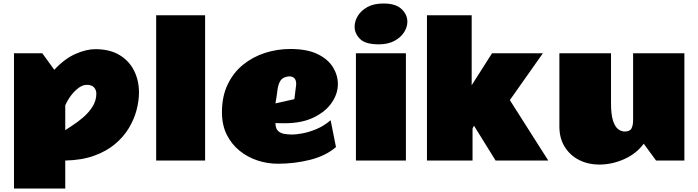

<svg xmlns="http://www.w3.org/2000/svg" viewBox="-20 -908 3949 1086"><path d="M519 -629.9Q601.1 -629.9 656 -596.7Q710.9 -563.5 738.5 -508.1Q766.1 -452.6 766.1 -384.8Q766.1 -337.9 752.4 -285.6Q738.8 -233.4 708.7 -183.3Q678.7 -133.3 629.9 -92.5Q581.1 -51.8 511.7 -26.9Q442.4 -2 349.1 0V158.2H59.1V-606.9H219.2L287.1 -513.2Q345.7 -576.2 407 -603Q468.3 -629.9 519 -629.9ZM470.2 -428.2Q448.7 -428.2 425.3 -411.4Q401.9 -394.5 381.8 -367.9Q361.8 -341.3 349.1 -312V-171.9Q361.8 -180.7 390.1 -198.7Q418.5 -216.8 449.7 -243.4Q481 -270 502.9 -304.2Q524.9 -338.4 524.9 -378.9Q524.9 -398.9 512 -413.6Q499 -428.2 470.2 -428.2Z M1140.1 0H863.3V-821.8H1140.1Z M1551.3 18.1Q1492.2 18.1 1436 -0.5Q1379.9 -19 1334.5 -55.9Q1289.1 -92.8 1262.2 -147Q1235.4 -201.2 1235.4 -272.9Q1235.4 -362.3 1267.3 -429.4Q1299.3 -496.6 1354 -541.3Q1408.7 -585.9 1478 -608.4Q1547.4 -630.9 1622.1 -630.9Q1716.8 -630.9 1776.1 -602.1Q1835.4 -573.2 1863.3 -527.8Q1891.1 -482.4 1891.1 -432.1Q1891.1 -377.9 1856.4 -327.1Q1821.8 -276.4 1754.6 -243.7Q1687.5 -210.9 1589.4 -210.9Q1580.1 -210.9 1564.7 -211.2Q1549.3 -211.4 1538.1 -211.9Q1538.1 -181.2 1552.7 -167.5Q1567.4 -153.8 1589.6 -150.4Q1611.8 -147 1634.3 -147Q1654.3 -147 1690.7 -153.6Q1727.1 -160.2 1769.5 -177.7Q1812 -195.3 1850.1 -228L1880.4 -76.2Q1822.8 -26.4 1734.6 -4.2Q1646.5 18.1 1551.3 18.1ZM1538.1 -323.2 1645 -347.2 1654.3 -421.9Q1654.3 -424.8 1654.8 -427.5Q1655.3 -430.2 1655.3 -433.1Q1655.3 -476.1 1615.2 -476.1Q1580.6 -473.1 1566.9 -452.4Q1553.2 -431.6 1549.3 -398.2Q1545.4 -364.7 1538.1 -323.2Z M2148.9 -888.2Q2218.3 -888.2 2251.2 -856.9Q2284.2 -825.7 2284.2 -785.2Q2284.2 -754.9 2265.4 -725.3Q2246.6 -695.8 2210.4 -676.5Q2174.3 -657.2 2122.1 -657.2Q2046.9 -657.2 2016.4 -687.7Q1985.8 -718.3 1985.8 -756.8Q1985.8 -788.1 2003.9 -818.1Q2022 -848.1 2058.3 -868.2Q2094.7 -888.2 2148.9 -888.2ZM2275.9 0H1993.2V-606.9H2275.9Z M2647.9 -821.8V-425.8L2763.2 -606.9H3050.8L2863.8 -341.8L3081.1 0H2783.2L2661.1 -196.8Q2659.2 -193.4 2656.5 -188.7Q2653.8 -184.1 2652.8 -180.2V0H2395V-821.8Z M3436 -324.2Q3436 -261.7 3447 -226.8Q3458 -191.9 3475.8 -178Q3493.7 -164.1 3513.7 -164.1Q3543 -164.1 3552 -181.9Q3561 -199.7 3561 -228V-606.9H3851.1V0H3690.9L3621.1 -95.2Q3580.6 -39.6 3511.5 -8.3Q3442.4 22.9 3368.7 22.9Q3307.6 22.9 3256.3 -2.7Q3205.1 -28.3 3174.6 -76.7Q3144 -125 3144 -192.9V-606.9H3436Z"/></svg>

Font: Rammetto One
Style: Regular
Weight: 400
Designer: Vernon Adams
Foundry: Vernon Adams
Version: Version 1.100; ttfautohint (v1.8.4.7-5d5b)